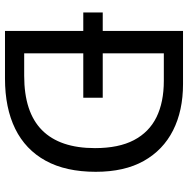

<svg xmlns="http://www.w3.org/2000/svg" viewBox="-12 -742 754 770"><g transform="rotate(90 365.0 -357.0)"><path d="M317 -714Q424 -714 503 -674Q582 -634 625.5 -556.5Q669 -479 669 -364Q669 -244 624.5 -163Q580 -82 496.5 -41Q413 0 295 0H104V-314H30V-392H104V-714ZM304 -637H194V-392H372V-314H194V-77H284Q430 -77 502 -148.5Q574 -220 574 -361Q574 -456 542 -517Q510 -578 450 -607.5Q390 -637 304 -637Z"/></g></svg>

Font: Noto Sans Hebrew
Style: Regular
Weight: 400
Designer: Monotype Design Team
Foundry: Monotype Imaging Inc.
Version: Version 2.003;January 10, 2023;FontCreator 14.0.0.2877 64-bi